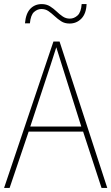

<svg xmlns="http://www.w3.org/2000/svg" viewBox="-20 -918 544 938"><path d="M476 0 386 -275H120L27 0H0L241 -715H271L504 0ZM282 -601Q276 -621 269.5 -641Q263 -661 255 -687Q248 -665 241 -643.5Q234 -622 227 -600L128 -300H377ZM102 -804Q106 -852 128 -875Q150 -898 184 -898Q207 -898 224.5 -887Q242 -876 256.5 -862Q271 -848 286.5 -837.5Q302 -827 321 -827Q342 -827 359 -842.5Q376 -858 379 -898H403Q401 -851 377.5 -827Q354 -803 320 -803Q296 -803 279 -814Q262 -825 247 -839Q232 -853 217 -863.5Q202 -874 182 -874Q163 -874 146.5 -859.5Q130 -845 126 -804Z"/></svg>

Font: Noto Sans Lao UI SemCond Thin
Style: Regular
Weight: 100
Width: 4
Designer: Monotype Design Team
Foundry: Monotype Imaging Inc.
Version: Version 2.000; ttfautohint (v1.8.4.7-5d5b)